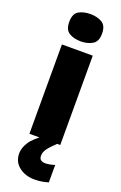

<svg xmlns="http://www.w3.org/2000/svg" viewBox="-190 -827 704 1117"><g transform="rotate(20 162.5 -268.0)"><path d="M163 -776Q204 -776 234.5 -759Q265 -742 265 -691Q265 -642 234.5 -624.5Q204 -607 163 -607Q121 -607 91.5 -624.5Q62 -642 62 -691Q62 -742 91.5 -759Q121 -776 163 -776ZM258 -553V0H67V-553ZM174 97Q174 115 184.5 122.5Q195 130 212 130Q225 130 242.5 126.5Q260 123 270 119V227Q254 232 233 236Q212 240 185 240Q128 240 89 209.5Q50 179 50 127Q50 93 73.5 56.5Q97 20 164 -25L239 0Q205 32 189.5 53Q174 74 174 97Z"/></g></svg>

Font: Noto Kufi Arabic Black
Style: Regular
Weight: 900
Designer: Monotype Design Team, David Williams, Khaled Hosny
Foundry: Google LLC
Version: Version 2.109; ttfautohint (v1.8.4.7-5d5b)